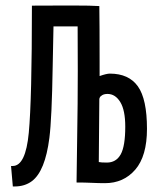

<svg xmlns="http://www.w3.org/2000/svg" viewBox="-20 -653 558 687"><path d="M364.7 -316.9Q353 -316.9 345.7 -312.5Q338.4 -308.1 336.9 -303.7L335.4 -299.3Q333.5 -83 333.5 -73.2Q341.3 -71.3 362.3 -71.3Q395.5 -71.3 411.9 -100.6Q428.2 -129.9 428.2 -199.7Q428.2 -258.8 410.4 -287.8Q392.6 -316.9 364.7 -316.9ZM19.5 -59.1H25.4Q71.8 -59.1 83 -178Q94.2 -296.9 94.2 -632.8L229 -633.3H235.8Q308.1 -633.3 335.4 -631.3Q336.4 -565.4 336.4 -434.6V-380.9Q361.3 -389.6 373 -389.6Q440.9 -389.6 473.4 -344Q505.9 -298.3 505.9 -191.9Q505.9 -94.7 464.1 -46.1Q422.4 2.4 355.5 2.4Q333.5 2.4 308.6 1.2Q283.7 0 253.9 0Q253.9 -33.7 256.1 -158.9Q258.3 -284.2 258.3 -398.4V-400.4Q258.3 -503.9 257.8 -558.6H171.4Q169.9 -508.3 168.5 -414.6Q165.5 -228.5 156.7 -159.7Q141.6 -40.5 94.2 -4.9Q68.8 14.2 32.2 14.2H25.9Z"/></svg>

Font: FantasqueSansM Nerd Font
Style: Regular
Weight: 400
Monospace: yes
Designer: Jany Belluz
Version: Version 1.8.0 ; ttfautohint (v1.8.2);Nerd Fonts 3.4.0